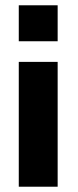

<svg xmlns="http://www.w3.org/2000/svg" viewBox="-20 -706 296 726"><path d="M51 0V-472H198V0ZM51 -550V-686H198V-550Z"/></svg>

Font: Coval
Style: Black
Weight: 1000
Foundry: Context Ltd
Version: Version 001.000